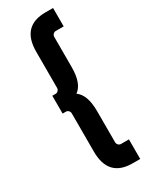

<svg xmlns="http://www.w3.org/2000/svg" viewBox="-205 -731 668 858"><g transform="rotate(-30 129.0 -301.5)"><path d="M201 -596Q193 -596 187.5 -590Q182 -584 182 -576V-420Q182 -336 141 -307Q182 -278 182 -194V-33Q182 -25 187.5 -19Q193 -13 201 -13H242V88H203Q79 88 79 -44V-241Q79 -249 73.5 -255Q68 -261 60 -261H43V-353H60Q68 -353 73.5 -359Q79 -365 79 -373V-559Q79 -691 203 -691H242V-596Z"/></g></svg>

Font: Squada One
Style: Regular
Weight: 400
Version: Version 1.001